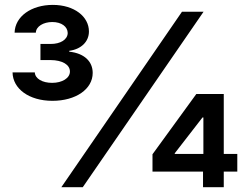

<svg xmlns="http://www.w3.org/2000/svg" viewBox="-20 -776 1027 796"><path d="M364.3 -473.7C364.3 -520.6 330.3 -555 267 -561.8V-565.3C315.7 -571.7 348.7 -602.6 348.7 -645.6C348.7 -707.4 287.6 -755.7 198.9 -755.7C110.1 -755.7 42.3 -708.1 40.5 -640.6H128.6C129.3 -666.5 160.2 -684.7 196.7 -684.7C235.1 -684.7 260.3 -665.5 260.7 -639.2C260.3 -611.9 230.5 -593.4 189.6 -593.8H147.7V-527H189.6C239.3 -526.6 269.9 -507.5 269.9 -479.4C269.9 -452.1 237.9 -432.5 196 -432.5C155.5 -432.5 125.4 -449.9 124.3 -475.9H32C33 -408.4 99.8 -358 197.4 -358C294 -358 364.3 -406.2 364.3 -473.7ZM234.4 0H323.2L823.9 -727.3H734.4ZM907.7 -137.8V-386.4H794L612.2 -136.4V-64.6H821.7V0H907.7V-64.6H963.8V-137.8ZM819.6 -289.1H823.2V-137.8H704.5V-140.6Z"/></svg>

Font: Riot Sans 2.0
Style: Bold
Weight: 600
Designer: Rasmus Andersson
Foundry: rsms
Version: Version 3.006;hotconv 1.0.109;makeotfexe 2.5.65596